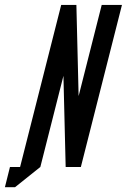

<svg xmlns="http://www.w3.org/2000/svg" viewBox="-41 -687 522 790"><path d="M210.8 -666.7H273.3L282.5 -291.7L377.5 -666.7H460.8L291.7 0H229.2L220 -375L125 0L20.8 83.3H-20.8L0 0H41.7Z"/></svg>

Font: Yulong
Style: Italic
Weight: 400
Italic angle: -14.25°
Designer: GGBotNet
Foundry: f0n7.com
Version: 1.00